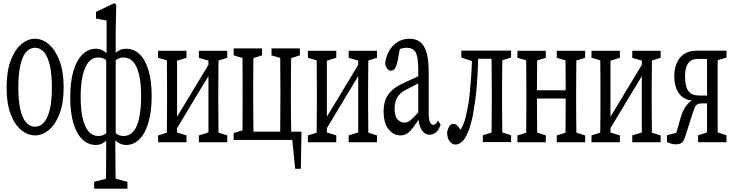

<svg xmlns="http://www.w3.org/2000/svg" viewBox="-20 -839 4565 1196"><path d="M198.2 4.4Q153.3 4.4 112.5 -28.6Q71.8 -61.5 46.4 -128.2Q21 -194.8 21 -293.5Q21 -393.6 46.4 -461.4Q71.8 -529.3 112.5 -563.5Q153.3 -597.7 198.2 -597.7Q243.2 -597.7 283.7 -563.5Q324.2 -529.3 350.3 -461.4Q376.5 -393.6 376.5 -293.5Q376.5 -195.3 350.3 -128.4Q324.2 -61.5 283.7 -28.6Q243.2 4.4 198.2 4.4ZM198.2 -49.8Q231.4 -49.8 254.9 -77.4Q278.3 -105 290.8 -159.2Q303.2 -213.4 303.2 -293.5Q303.2 -375 290.8 -430.4Q278.3 -485.8 254.9 -513.7Q231.4 -541.5 198.2 -541.5Q165 -541.5 141.6 -513.7Q118.2 -485.8 106.2 -430.4Q94.2 -375 94.2 -293.5Q94.2 -213.4 106.2 -159.2Q118.2 -105 141.6 -77.4Q165 -49.8 198.2 -49.8Z M566.4 336.4V293.5L661.6 269H680.7L773.9 293.5V336.4ZM639.2 336.4Q640.6 272.9 641.1 202.6Q641.6 132.3 641.6 29.8V23.4V-485.8L644 -501.5V-711.4L578.1 -723.1V-765.1L692.4 -819.3L704.1 -810.1L700.7 -639.2V-472.7V-466.8V7.3L698.2 25.9Q698.2 126 699.2 199.2Q700.2 272.5 700.7 336.4ZM576.7 64Q529.8 64 493.7 29.8Q457.5 -4.4 437.5 -70.6Q417.5 -136.7 417.5 -232.4Q417.5 -330.1 437.5 -397.5Q457.5 -464.8 494.1 -500.2Q530.8 -535.6 576.7 -535.6Q599.1 -535.6 617.4 -526.1Q635.7 -516.6 649.9 -503.7Q664.1 -490.7 670.9 -477.5L672.4 -436.5L670.9 -434.1Q656.7 -454.1 637.5 -467.5Q618.2 -481 592.3 -481Q557.1 -481 533.2 -453.9Q509.3 -426.8 495.8 -372.1Q482.4 -317.4 482.4 -233.4Q482.4 -153.3 495.8 -99.1Q509.3 -44.9 533.4 -18.3Q557.6 8.3 592.3 8.3Q618.2 8.3 637.5 -5.4Q656.7 -19 670.9 -38.6L672.4 4.9H670.9Q663.6 16.6 649.7 30.8Q635.7 44.9 617.4 54.4Q599.1 64 576.7 64ZM765.6 64Q744.1 64 725.8 54.4Q707.5 44.9 693.4 31.2Q679.2 17.6 671.4 4.9H669.9L671.4 -38.6Q686.5 -19.5 705.8 -5.6Q725.1 8.3 750 8.3Q785.2 8.3 809.3 -18.3Q833.5 -44.9 846.2 -100.3Q858.9 -155.8 858.9 -240.2Q858.9 -321.8 846.2 -375Q833.5 -428.2 809.3 -454.6Q785.2 -481 750 -481Q724.1 -481 705.8 -467.5Q687.5 -454.1 671.4 -434.1L669.9 -436.5L671.4 -477.5Q679.7 -490.7 693.6 -504.6Q707.5 -518.6 726.3 -527.1Q745.1 -535.6 765.6 -535.6Q812.5 -535.6 848.4 -502.4Q884.3 -469.2 904.5 -402.8Q924.8 -336.4 924.8 -240.2Q924.8 -144.5 904.5 -75.7Q884.3 -6.8 848.4 28.6Q812.5 64 765.6 64Z M964.8 47.4V4.4L1044.9 -20H1063L1141.6 4.4V47.4ZM1218.8 47.4V4.4L1298.3 -20H1316.4L1395.5 4.4V47.4ZM1018.1 47.4Q1019 20 1019.5 -24.7Q1020 -69.3 1020.3 -117.7Q1020.5 -166 1020.5 -204.1V-271Q1020.5 -309.6 1020.3 -357.7Q1020 -405.8 1019.5 -450.7Q1019 -495.6 1018.1 -522.5H1083V47.4ZM1056.6 3.4 1023.9 -21H1028.3L1168 -252.4L1308.1 -484.4L1335.4 -452.6H1331.5L1193.8 -225.1ZM1278.3 47.4V-522.5H1342.3Q1341.3 -495.6 1341.1 -450.7Q1340.8 -405.8 1340.3 -357.4Q1339.8 -309.1 1339.8 -271V-204.1Q1339.8 -165.5 1340.3 -117.4Q1340.8 -69.3 1341.1 -24.7Q1341.3 20 1342.3 47.4ZM964.8 -479V-522.5H1141.6V-479L1064 -455.1H1046.4ZM1218.8 -479V-522.5H1395.5V-479L1318.4 -455.1H1299.8Z M1489.7 32.7Q1490.7 5.4 1490.7 -39.3Q1490.7 -84 1491 -132.3Q1491.2 -180.7 1491.2 -219.2V-285.6Q1491.2 -324.2 1491 -372.6Q1490.7 -420.9 1490.7 -465.8Q1490.7 -510.7 1489.7 -537.6H1559.6Q1558.6 -510.7 1558.3 -465.8Q1558.1 -420.9 1557.6 -372.6Q1557.1 -324.2 1557.1 -285.6V-219.2Q1557.1 -180.7 1557.6 -132.3Q1558.1 -84 1558.6 -39.6Q1559.1 4.9 1559.6 32.7ZM1724.6 32.7Q1725.6 5.4 1725.6 -39.3Q1725.6 -84 1726.1 -132.3Q1726.6 -180.7 1726.6 -219.2V-285.6Q1726.6 -324.2 1726.1 -372.6Q1725.6 -420.9 1725.6 -465.8Q1725.6 -510.7 1724.6 -537.6H1794.9Q1793.9 -510.7 1793.5 -465.8Q1793 -420.9 1792.5 -372.6Q1792 -324.2 1792 -285.6V-219.2Q1792 -180.7 1792.5 -132.3Q1793 -84 1793.5 -39.6Q1793.9 4.9 1794.9 32.7ZM1818.8 212.4 1795.4 -19 1834.5 32.7H1523.9V-19H1857.9L1854 212.4ZM1435.5 -494.1V-537.6H1612.3V-494.1L1535.6 -470.2H1518.1ZM1671.4 -494.1V-537.6H1848.1V-494.1L1771.5 -470.2H1752.9ZM1435.5 32.7V-10.7L1518.1 -35.2H1523.9V32.7Z M1897.9 47.4V4.4L1978 -20H1996.1L2074.7 4.4V47.4ZM2151.9 47.4V4.4L2231.4 -20H2249.5L2328.6 4.4V47.4ZM1951.2 47.4Q1952.1 20 1952.6 -24.7Q1953.1 -69.3 1953.4 -117.7Q1953.6 -166 1953.6 -204.1V-271Q1953.6 -309.6 1953.4 -357.7Q1953.1 -405.8 1952.6 -450.7Q1952.1 -495.6 1951.2 -522.5H2016.1V47.4ZM1989.7 3.4 1957 -21H1961.4L2101.1 -252.4L2241.2 -484.4L2268.6 -452.6H2264.6L2127 -225.1ZM2211.4 47.4V-522.5H2275.4Q2274.4 -495.6 2274.2 -450.7Q2273.9 -405.8 2273.4 -357.4Q2272.9 -309.1 2272.9 -271V-204.1Q2272.9 -165.5 2273.4 -117.4Q2273.9 -69.3 2274.2 -24.7Q2274.4 20 2275.4 47.4ZM1897.9 -479V-522.5H2074.7V-479L1997.1 -455.1H1979.5ZM2151.9 -479V-522.5H2328.6V-479L2251.5 -455.1H2232.9Z M2473.6 4.4Q2431.2 4.4 2400.4 -33.7Q2369.6 -71.8 2369.6 -146Q2369.6 -181.2 2379.2 -212.2Q2388.7 -243.2 2416.5 -271.5Q2444.3 -299.8 2497.6 -323.2Q2517.6 -333 2538.1 -342.3Q2558.6 -351.6 2578.1 -360.4Q2597.7 -369.1 2617.7 -377.4V-334Q2590.8 -322.3 2565.7 -309.1Q2540.5 -295.9 2514.6 -282.7Q2479.5 -266.1 2463.6 -245.1Q2447.8 -224.1 2442.9 -202.9Q2438 -181.6 2438 -162.6Q2438 -115.7 2456.3 -95.5Q2474.6 -75.2 2500.5 -75.2Q2513.2 -75.2 2525.1 -81.8Q2537.1 -88.4 2555.9 -107.2Q2574.7 -126 2606 -161.6L2616.2 -101.6H2592.8Q2569.3 -65.9 2551.5 -42.5Q2533.7 -19 2515.6 -7.3Q2497.6 4.4 2473.6 4.4ZM2656.7 0Q2624 0 2604.7 -33Q2585.4 -65.9 2585.4 -120.6V-126.5V-396.5Q2585.4 -455.6 2578.4 -487.1Q2571.3 -518.6 2554.4 -530Q2537.6 -541.5 2512.7 -541.5Q2500 -541.5 2482.7 -537.4Q2465.3 -533.2 2442.9 -521L2475.1 -559.1L2456.1 -456.5Q2450.2 -429.2 2441.2 -414.1Q2432.1 -398.9 2416 -398.9Q2400.4 -398.9 2390.9 -412.4Q2381.3 -425.8 2379.4 -448.2Q2390.1 -516.6 2431.2 -557.1Q2472.2 -597.7 2531.2 -597.7Q2572.3 -597.7 2598.4 -576.4Q2624.5 -555.2 2637.5 -509.8Q2650.4 -464.4 2650.4 -388.2V-132.3Q2650.4 -93.8 2658.2 -77.6Q2666 -61.5 2678.7 -61.5Q2688.5 -61.5 2695.6 -69.1Q2702.6 -76.7 2708.5 -88.4L2724.6 -61.5Q2711.4 -26.4 2694.1 -13.2Q2676.8 0 2656.7 0Z M2816.9 61.5Q2798.3 61.5 2781.7 42.5Q2765.1 23.4 2765.1 -17.6Q2772 -42.5 2780.5 -54.9Q2789.1 -67.4 2805.2 -67.4Q2820.3 -67.4 2834 -50.8Q2847.7 -34.2 2860.8 -9.3V7.3H2833.5V-9.3Q2856 -38.6 2868.4 -70.1Q2880.9 -101.6 2891.1 -156.7Q2900.4 -197.8 2906 -255.9Q2911.6 -314 2916.3 -382.8Q2920.9 -451.7 2920.9 -523.9H2960Q2959 -466.3 2956.5 -411.1Q2954.1 -356 2950 -305.4Q2945.8 -254.9 2939.7 -210Q2933.6 -165 2926.8 -126.5Q2911.6 -52.2 2893.1 -10.7Q2874.5 30.8 2855 46.1Q2835.4 61.5 2816.9 61.5ZM2853.5 -481V-523.9H2936V-456.5H2926.8ZM2936 -472.7V-523.9H3076.2V-472.7ZM2987.8 45.9V3.4L3069.3 -21H3086.9L3163.6 3.4V45.9ZM3041 45.9Q3042 18.6 3042.2 -25.6Q3042.5 -69.8 3043 -118.7Q3043.5 -167.5 3043.5 -206.1V-271.5Q3043.5 -310.1 3043 -358.9Q3042.5 -407.7 3042.2 -452.6Q3042 -497.6 3041 -523.9H3110.4Q3109.4 -497.1 3108.9 -452.4Q3108.4 -407.7 3107.9 -358.9Q3107.4 -310.1 3107.4 -271.5V-206.1Q3107.4 -167.5 3107.9 -118.7Q3108.4 -69.8 3108.9 -25.6Q3109.4 18.6 3110.4 45.9ZM3076.2 -456.5V-523.9H3163.6V-481L3086.9 -456.5Z M3256.3 47.4Q3257.3 20 3257.8 -24.7Q3258.3 -69.3 3258.5 -117.7Q3258.8 -166 3258.8 -204.1V-271Q3258.8 -309.6 3258.5 -357.7Q3258.3 -405.8 3257.8 -450.7Q3257.3 -495.6 3256.3 -522.5H3327.1Q3326.2 -495.6 3325.9 -450.7Q3325.7 -405.8 3325.2 -357.4Q3324.7 -309.1 3324.7 -271V-234.4Q3324.7 -181.6 3325.2 -126.7Q3325.7 -71.8 3326.2 -25.9Q3326.7 20 3327.1 47.4ZM3501.5 47.4Q3502.4 20 3502.7 -25.9Q3502.9 -71.8 3503.4 -126.7Q3503.9 -181.6 3503.9 -234.4V-271Q3503.9 -309.6 3503.4 -357.7Q3502.9 -405.8 3502.7 -450.7Q3502.4 -495.6 3501.5 -522.5H3571.3Q3570.3 -495.6 3570.1 -450.7Q3569.8 -405.8 3569.3 -357.4Q3568.8 -309.1 3568.8 -271V-204.1Q3568.8 -165.5 3569.3 -117.4Q3569.8 -69.3 3570.3 -24.7Q3570.8 20 3571.3 47.4ZM3203.1 47.4V4.4L3285.6 -20H3303.2L3379.9 4.4V47.4ZM3203.1 -479V-522.5H3379.9V-479L3303.2 -455.1H3285.6ZM3448.2 47.4V4.4L3529.8 -20H3547.4L3625 4.4V47.4ZM3448.2 -479V-522.5H3625V-479L3547.4 -455.1H3529.8ZM3291.5 -225.1V-276.9H3536.6V-225.1Z M3664.6 47.4V4.4L3744.6 -20H3762.7L3841.3 4.4V47.4ZM3918.5 47.4V4.4L3998 -20H4016.1L4095.2 4.4V47.4ZM3717.8 47.4Q3718.8 20 3719.2 -24.7Q3719.7 -69.3 3720 -117.7Q3720.2 -166 3720.2 -204.1V-271Q3720.2 -309.6 3720 -357.7Q3719.7 -405.8 3719.2 -450.7Q3718.8 -495.6 3717.8 -522.5H3782.7V47.4ZM3756.3 3.4 3723.6 -21H3728L3867.7 -252.4L4007.8 -484.4L4035.2 -452.6H4031.2L3893.6 -225.1ZM3978 47.4V-522.5H4042Q4041 -495.6 4040.8 -450.7Q4040.5 -405.8 4040 -357.4Q4039.6 -309.1 4039.6 -271V-204.1Q4039.6 -165.5 4040 -117.4Q4040.5 -69.3 4040.8 -24.7Q4041 20 4042 47.4ZM3664.6 -479V-522.5H3841.3V-479L3763.7 -455.1H3746.1ZM3918.5 -479V-522.5H4095.2V-479L4018.1 -455.1H3999.5Z M4319.3 -523.4H4505.4V-480L4424.3 -456.5L4418 -471.7H4325.2Q4285.2 -471.7 4266.1 -444.1Q4247.1 -416.5 4247.1 -364.3Q4247.1 -298.3 4268.6 -271.2Q4290 -244.1 4332.5 -244.1H4418V-194.8H4349.6Q4330.6 -194.8 4320.3 -186.5Q4310.1 -178.2 4304 -159.9Q4297.9 -141.6 4287.6 -111.8L4247.6 14.2Q4242.7 30.8 4235.6 40.8Q4228.5 50.8 4217.3 55.4Q4206.1 60.1 4188.5 60.1Q4172.9 60.1 4158.2 54.9Q4143.6 49.8 4135.3 46.9V3.4L4217.8 -18.6L4182.1 24.9L4219.2 -103.5Q4230 -141.1 4245.1 -166Q4260.3 -190.9 4279.1 -205.6Q4297.9 -220.2 4316.9 -225.1L4312 -211.4Q4263.7 -211.4 4234.9 -231.9Q4206.1 -252.4 4193.1 -287.1Q4180.2 -321.8 4180.2 -362.3Q4180.2 -409.2 4195.3 -445.3Q4210.4 -481.4 4241.2 -502.4Q4272 -523.4 4319.3 -523.4ZM4382.8 46.9Q4383.8 19.5 4384 -25.1Q4384.3 -69.8 4384.3 -118.7Q4384.3 -167.5 4384.3 -206.1V-271.5Q4384.3 -310.1 4384.3 -358.9Q4384.3 -407.7 4384 -452.6Q4383.8 -497.6 4382.8 -523.4H4451.7Q4450.7 -496.6 4450.4 -452.1Q4450.2 -407.7 4450.2 -358.9Q4450.2 -310.1 4450.2 -271.5V-206.1Q4450.2 -167.5 4450.2 -118.7Q4450.2 -69.8 4450.7 -25.4Q4451.2 19 4451.7 46.9ZM4328.6 46.9V3.4L4410.2 -21H4428.7L4505.4 3.4V46.9Z"/></svg>

Font: Scarab Serif
Style: Regular
Weight: 400
Designer: John Roberts
Foundry: Scarab
Version: 1.0